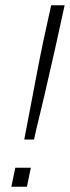

<svg xmlns="http://www.w3.org/2000/svg" viewBox="-20 -708 265 728"><path d="M72 -179Q80 -221 88 -263Q96 -305 104 -346.5Q112 -388 119 -425.5Q126 -463 132.5 -495Q139 -527 144 -551L174 -688H225L195 -551Q190 -527 182.5 -495Q175 -463 166.5 -425.5Q158 -388 148.5 -346.5Q139 -305 128.5 -263Q118 -221 109 -179ZM23 0 38 -72H97L82 0Z"/></svg>

Font: Saira Thin ExtraLight
Style: Italic
Weight: 250
Italic angle: -12°
Version: Version 1.101